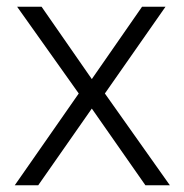

<svg xmlns="http://www.w3.org/2000/svg" viewBox="-20 -553 550 573"><path d="M215 -274 31 -533H104L254 -317L404 -533H474L293 -274L487 0H414L254 -229L94 0H24Z"/></svg>

Font: OpenSansMMV
Style: Light
Weight: 300
Foundry: Ascender Corporation
Version: Version 4.001